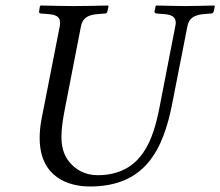

<svg xmlns="http://www.w3.org/2000/svg" viewBox="-20 -667 800 697"><path d="M306 10C503 10 572 -117 606 -295L660 -570C665 -598 681 -613 722 -616L747 -618C752 -618 755 -621 756 -626L760 -645L758 -647C713 -646 674 -645 652 -645C630 -645 592 -646 547 -647L545 -645L541 -626C540 -621 544 -618 547 -618L573 -616C605 -614 618 -605 618 -584C618 -580 617 -575 616 -570L559 -277C537 -165 497 -31 334 -31C288 -31 253 -52 230 -81C209 -108 203 -139 203 -171C203 -203 209 -237 215 -269L274 -572C280 -600 296 -613 336 -616L361 -618C366 -618 369 -621 370 -626L374 -645L372 -647C327 -646 287 -645 249 -645C211 -645 173 -646 128 -647L125 -645L122 -626C121 -621 124 -618 128 -618L153 -616C184 -614 198 -606 198 -585C198 -581 198 -577 197 -572L131 -236C126 -210 124 -187 124 -166C124 -22 231 10 306 10Z"/></svg>

Font: Libertinus Serif
Style: Italic
Weight: 400
Italic angle: -12°
Designer: Philipp H. Poll, Khaled Hosny
Foundry: Caleb Maclennan
Version: Version 7.050;RELEASE